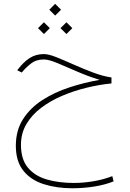

<svg xmlns="http://www.w3.org/2000/svg" viewBox="-20 -649 679 1006"><path d="M269 -628.9 299.8 -598.1 269 -567.4 238.3 -598.1ZM328.1 -532.2 358.9 -501.5 328.1 -470.7 296.9 -501.5ZM210 -532.2 241.2 -501.5 210 -470.7 179.2 -501.5ZM564 -243.2V-211.9Q500.5 -205.6 434.1 -189.5Q367.7 -173.3 306.2 -147.2Q244.6 -121.1 195.8 -84.2Q147 -47.4 118.4 1Q89.8 49.3 89.8 109.9Q89.8 186 126.5 229.7Q163.1 273.4 225.8 291.5Q288.6 309.6 366.7 309.6Q416 309.6 469 300.8Q522 292 568.4 273.9L575.2 301.3Q530.8 319.3 473.9 328.4Q417 337.4 359.4 337.4Q276.4 337.4 209 315.9Q141.6 294.4 102.3 245.4Q63 196.3 63 114.7Q63 34.2 100.8 -24.9Q138.7 -84 202.1 -124.8Q265.6 -165.5 343.8 -191.2Q421.9 -216.8 502.4 -230.5Q441.4 -249 384 -274.2Q326.7 -299.3 281 -318.4Q235.4 -337.4 210 -337.4Q169.9 -337.4 144.3 -317.6Q118.7 -297.9 98.6 -274.4L94.2 -269L70.3 -280.8L74.7 -286.6Q103.5 -324.2 135.7 -345Q168 -365.7 210.4 -365.7Q234.4 -365.7 275.4 -349.4Q316.4 -333 366.7 -310.5Q417 -288.1 468.3 -268.8Q519.5 -249.5 564 -243.2Z"/></svg>

Font: Vazirmatn FD NL Thin
Style: Regular
Weight: 100
Designer: Saber Rastikerdar
Foundry: Saber Rastikerdar
Version: Version 33.003